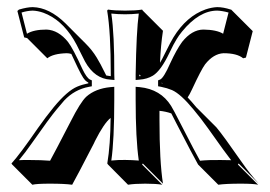

<svg xmlns="http://www.w3.org/2000/svg" viewBox="-20 -459 757 539"><path d="M243.7 -56.6Q194.3 39.1 182.6 59.6Q161.1 56.6 119.6 56.6Q83.5 56.6 70.8 59.6L14.2 2.9L12.2 0Q36.6 -26.9 85.9 -98.6Q108.9 -131.3 130.9 -158.2Q168.9 -204.1 196.8 -215.8Q210.9 -221.7 228 -225.1V-227.1Q222.7 -230 218.8 -233.9Q210 -242.7 188 -291Q183.6 -300.8 180.2 -307.6Q173.3 -309.6 167.5 -309.6Q129.4 -308.6 112.8 -295.4L56.2 -352.1L47.9 -354L28.8 -428.2L33.2 -432.1Q56.6 -439 71.8 -439Q118.2 -438 163.6 -393.6L220.2 -336.9Q238.8 -318.4 251.5 -297.4Q260.3 -283.7 278.3 -247.1Q285.2 -245.6 291 -245.1V-250Q291 -369.1 280.8 -429.2L283.2 -432.1Q301.3 -429.2 331.1 -429.2Q360.8 -429.2 378.9 -432.1L380.9 -429.2L437.5 -372.6Q431.2 -331.5 429.2 -282.7Q434.6 -291.5 444.8 -312.5Q458.5 -340.3 466.8 -354Q503.4 -413.6 557.1 -432.6Q574.7 -438.5 589.8 -439Q606.9 -439 627.9 -432.1H628.9L632.8 -428.2L689.5 -371.6L670.4 -297.4L662.6 -295.4Q645.5 -309.6 607.4 -309.6Q579.1 -308.1 555.7 -278.3Q544.9 -263.7 519 -208Q512.2 -193.4 506.8 -185.5Q517.1 -174.8 530.8 -158.2L587.4 -101.6Q606.4 -79.1 658.7 -3.9Q682.1 29.8 706.5 56.6L649.9 0L647.9 2.9L704.6 59.6Q691.9 56.6 655.8 56.6Q614.3 56.6 592.8 59.6L536.1 2.9Q522.5 -21 475.1 -112.8Q461.9 -138.7 460.9 -140.6Q445.8 -146 427.7 -147.9V-122.6Q427.7 -6.3 437.5 56.6L380.9 0L378.9 2.9L435.5 59.6Q417.5 56.6 387.7 56.6Q357.9 56.6 339.4 59.6L283.2 2.9L281.2 0Q290 -52.7 290.5 -127.9Q272 -113.3 246.6 -63Q244.6 -59.1 243.7 -56.6ZM436.5 -224.6 434.1 -227.1V-225.1Q435.5 -224.6 436.5 -224.6ZM375.5 -245.6 371.1 -250V-245.1Q373.5 -245.6 375.5 -245.6ZM178.2 -117.7Q205.6 -171.9 222.2 -187.5Q248 -210.4 290 -214.4L300.8 -215.3V-179.2Q300.8 -65.4 292.5 -8.3Q312 -10.3 331.1 -10Q350.1 -9.8 369.6 -8.3Q360.8 -69.3 360.8 -179.2V-215.3L372.1 -214.4Q431.2 -208.5 460.4 -161.6Q467.3 -150.4 483.9 -117.7Q531.7 -24.4 541.5 -7.8Q566.9 -10.3 599.1 -9.8Q614.3 -9.8 628.9 -9.3Q616.2 -24.9 564.5 -98.1Q543.9 -127 523.4 -151.4Q487.3 -195.3 462.9 -206.1Q449.2 -211.9 432.1 -215.3L423.8 -216.8V-233.4L429.7 -235.8Q439.9 -240.7 458 -281.7Q475.6 -319.8 491.2 -341.3Q518.6 -375.5 550.8 -376Q587.9 -375.5 606.4 -364.3L621.6 -423.8Q604 -428.7 589.8 -429.2Q539.1 -429.2 491.2 -370.6Q481.9 -359.4 475.6 -348.6Q467.8 -336.4 455.6 -310.5Q431.6 -260.3 409.2 -246.6Q392.6 -236.8 371.6 -235.4L360.8 -234.4V-250Q362.8 -371.6 369.6 -420.9Q350.1 -418.9 331.1 -418.9Q311.5 -418.9 292.5 -420.9Q301.3 -362.3 300.8 -250L301.3 -234.4L290.5 -235.4Q245.6 -237.8 218.8 -286.1Q214.4 -293.9 206.5 -310.5Q193.8 -336.9 186.5 -348.6Q151.9 -404.8 101.6 -423.3Q85.9 -428.7 71.8 -429.2Q55.7 -428.7 40.5 -423.8L55.7 -364.3Q74.7 -376 110.8 -376Q144 -374.5 170.9 -341.3Q185.1 -322.8 211.4 -265.1Q223.1 -240.7 232.4 -235.8L237.8 -233.4V-216.8L230 -215.3Q189.5 -208 160.2 -176.8Q151.4 -167 138.7 -151.4Q120.1 -129.4 68.8 -56.2Q50.8 -30.3 33.2 -9.3Q48.3 -10.3 63 -9.8Q95.7 -9.8 120.6 -7.8Q131.8 -27.8 178.2 -117.7Z"/></svg>

Font: Linux Biolinum Shadow O
Style: Regular
Weight: 400
Designer: Philipp H. Poll
Foundry: Philipp H. Poll
Version: Version 1.0.4